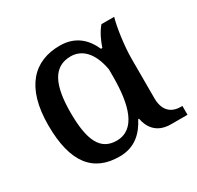

<svg xmlns="http://www.w3.org/2000/svg" viewBox="-125 -691 870 847"><g transform="rotate(-30 310.5 -268.0)"><path d="M257 10C335 10 380 -34 410 -92H414C422 -49 449 0 524 0H608V-45H600C547 -45 518 -78 518 -136V-338C518 -404 532 -497 544 -536H479C457 -510 441 -476 430 -443H423C397 -502 351 -546 272 -546C140 -546 53 -460 53 -267C53 -75 125 10 257 10ZM281 -57C198 -57 166 -126 166 -266C166 -408 203 -481 290 -481C344 -481 391 -442 408 -347V-309C408 -167 378 -57 281 -57Z"/></g></svg>

Font: Noto Serif Thai Medium
Style: Regular
Weight: 500
Designer: Monotype Design Team
Foundry: Monotype Imaging Inc.
Version: Version 1.901;PS 001.901;hotconv 1.0.88;makeotf.lib2.5.64775